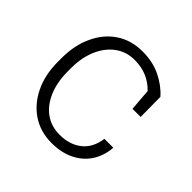

<svg xmlns="http://www.w3.org/2000/svg" viewBox="-145 -672 815 815"><g transform="rotate(45 262.5 -264.0)"><path d="M269 10.3Q203.6 10.3 152.8 -22.9Q102.5 -56.2 73.7 -115.7Q44.9 -175.3 44.9 -253.9V-274.4Q44.9 -352.1 72.8 -411.1Q100.1 -470.7 150.4 -504.4Q200.7 -538.1 268.6 -538.1Q330.1 -538.1 377.9 -514.9Q425.8 -491.7 458 -455.1L459 -335.4H410.2L402.3 -434.1Q377.9 -460 345.2 -474.4Q312.5 -488.8 270 -488.8Q220.2 -488.8 182.6 -460.9Q145 -433.1 124.3 -384.5Q103.5 -335.9 103.5 -274.4V-253.9Q103.5 -189.5 124 -141.1Q144.5 -92.3 181.6 -65.4Q218.8 -38.6 269.5 -38.6Q328.6 -38.6 368.2 -69.6Q407.7 -100.6 416 -161.1H468.3L469.2 -158.2Q464.8 -108.4 439.9 -70.3Q414.6 -32.2 371.3 -11Q328.1 10.3 269 10.3Z"/></g></svg>

Font: Battambang Light
Style: Regular
Weight: 300
Designer: Danh Hong
Version: Version 8.002; ttfautohint (v1.8.3)